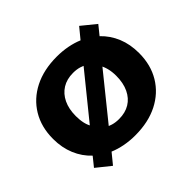

<svg xmlns="http://www.w3.org/2000/svg" viewBox="-158 -813 1042 1042"><g transform="rotate(-45 363.0 -292.5)"><path d="M160 41 79 -24 121 -76Q79 -115 56 -170Q33 -225 33 -292Q33 -383 74 -451Q115 -519 189 -556.5Q263 -594 363 -594Q406 -594 445 -586.5Q484 -579 517 -565L567 -626L648 -560L606 -508Q648 -468 670.5 -413.5Q693 -359 693 -292Q693 -201 652 -133Q611 -65 537 -27.5Q463 10 363 10Q320 10 281 2.5Q242 -5 209 -19ZM208 -292Q208 -262 214 -236Q220 -210 235 -188L205 -177L449 -478V-446Q433 -456 411.5 -462.5Q390 -469 363 -469Q315 -469 280.5 -447.5Q246 -426 227 -386.5Q208 -347 208 -292ZM277 -104V-137Q293 -128 314.5 -121.5Q336 -115 363 -115Q411 -115 445.5 -136Q480 -157 499 -197Q518 -237 518 -292Q518 -323 511.5 -348.5Q505 -374 492 -396L520 -405Z"/></g></svg>

Font: Rokkitt ExtraBold
Style: Regular
Weight: 800
Version: Version 3.103